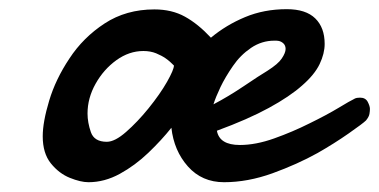

<svg xmlns="http://www.w3.org/2000/svg" viewBox="-20 -375 806 408"><path d="M168 12.2Q151.4 12.2 128.4 2.9Q105.5 -6.3 88.1 -27.8Q70.8 -49.3 70.8 -85.4Q70.8 -115.7 84.5 -161.1Q98.1 -206.5 127.4 -250.5Q156.7 -295.4 202.4 -325.2Q248 -355 308.1 -355Q345.2 -355 373 -339.6Q400.9 -324.2 428.2 -294.9Q460.4 -321.8 500.7 -338.6Q541 -355.5 589.4 -355.5Q629.9 -355.5 649.9 -335.9Q669.9 -316.4 669.9 -281.7Q669.9 -261.2 659.2 -238.8Q648.4 -216.3 622.1 -193.4Q595.7 -169.9 551.5 -145.8Q507.3 -121.6 440.9 -97.2Q446.3 -66.9 489.7 -66.9Q523.4 -66.9 562.5 -80.8Q601.6 -94.7 637.7 -112.8Q673.8 -130.4 699.7 -146Q725.6 -161.6 730.5 -163.6Q734.9 -166.5 738.5 -167Q742.2 -167.5 745.1 -167.5Q756.8 -167.5 761.5 -158.4Q766.1 -149.4 766.1 -143.6Q766.1 -139.2 765.1 -133.1Q764.2 -127 757.8 -119.1Q751.5 -112.8 720.7 -91.3Q689.9 -69.8 654.8 -49.8Q611.8 -25.9 559.1 -6.8Q506.3 12.2 456.1 12.2Q409.2 12.2 379.4 -21.2Q349.6 -54.7 344.2 -103.5Q323.2 -77.1 295.2 -50.3Q267.1 -23.4 234.6 -5.6Q202.1 12.2 168 12.2ZM433.6 -153.3Q465.3 -169.9 498.3 -192.1Q531.2 -214.4 548.3 -224.6Q571.3 -239.3 578.6 -250.5Q586.9 -262.7 586.9 -271Q586.9 -278.3 582.3 -282.7Q577.6 -287.1 571.8 -288.1L567.4 -288.6H563Q536.1 -288.6 513.4 -273.2Q490.7 -257.8 475.1 -234.9Q458.5 -210.9 448.5 -189.9Q438.5 -168.9 433.6 -153.3ZM207 -73.7Q224.1 -73.7 248 -94.7Q272 -115.7 295.4 -144.5Q320.3 -175.3 335 -201.2Q349.6 -227.1 349.6 -235.8Q345.7 -239.7 341.3 -243.7Q336.9 -247.6 332 -251Q323.7 -256.8 311.8 -261.7Q299.8 -266.6 284.7 -266.6Q254.4 -266.6 227.3 -247.1Q200.2 -227.5 183.1 -197Q166 -166.5 166 -133.8Q166 -114.7 173.1 -94.2Q180.2 -73.7 207 -73.7Z"/></svg>

Font: Damion
Style: Regular
Weight: 400
Designer: Vernon Adams
Foundry: Vernon Adams
Version: Version 1.100; ttfautohint (v1.8.4.7-5d5b)